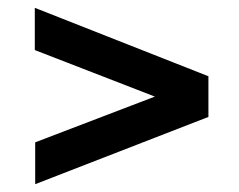

<svg xmlns="http://www.w3.org/2000/svg" viewBox="-20 -591 612 491"><path d="M70 -227V-120L513 -292V-396L69 -571V-463L376 -344Z"/></svg>

Font: United Sans SemiBold
Style: Regular
Weight: 600
Designer: Pablo Impallari, Rodrigo Fuenzalida (Modified by Dan O. Williams)
Version: Version 1.000;PS 001.000;hotconv 1.0.88;makeotf.lib2.5.64775